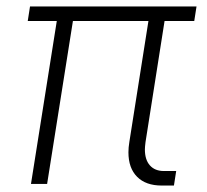

<svg xmlns="http://www.w3.org/2000/svg" viewBox="-20 -570 640 595"><path d="M481 5Q432 5 405 -22Q378 -49 378 -98Q378 -113 381 -131L440 -505H206L126 0H76L156 -505H66L73 -550H589L582 -505H490L431 -130Q429 -114 429 -107Q429 -75 444.5 -57.5Q460 -40 488 -40H526L519 5Z"/></svg>

Font: JetBrains Mono Extra Light
Style: Italic
Weight: 200
Italic angle: -9°
Monospace: yes
Designer: Philipp Nurullin, Konstantin Bulenkov
Foundry: JetBrains
Version: 2.002